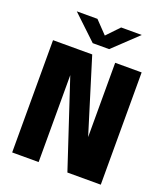

<svg xmlns="http://www.w3.org/2000/svg" viewBox="-161 -1015 972 1125"><g transform="rotate(20 325.0 -453.0)"><path d="M48.6 0V-700H292.9L467.3 -135.8H436.1V-700H601.1V0H392.9L206.9 -562.2H213.6V0ZM121.6 -906.4H250.4L324.4 -829.2L398.2 -906.4H526.9L375.5 -763.1H273.1Z"/></g></svg>

Font: Trispace Thin
Style: Regular
Weight: 100
Designer: Tyler Finck
Foundry: Etcetera Type Company
Version: Version 1.210